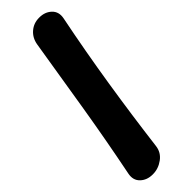

<svg xmlns="http://www.w3.org/2000/svg" viewBox="-404 -742 984 984"><g transform="rotate(-45 88.0 -250.0)"><path d="M9 240Q-32 240 -58 215Q-84 190 -76 149Q-36 -51 -3 -251Q30 -451 62 -651Q69 -691 97.5 -715.5Q126 -740 165 -740H167Q208 -740 234 -715Q260 -690 252 -649Q212 -450 180.5 -250.5Q149 -51 124 149Q119 190 85 215Q51 240 11 240Z"/></g></svg>

Font: Winky Sans ExtraBold
Style: Italic
Weight: 800
Italic angle: -8.97852°
Designer: Simon Atzbach
Foundry: typofactur
Version: Version 1.205